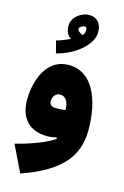

<svg xmlns="http://www.w3.org/2000/svg" viewBox="-157 -879 785 1218"><g transform="rotate(15 236.0 -270.0)"><path d="M273.4 -811.5C215.3 -811.5 160.6 -765.6 160.6 -711.4C160.6 -680.7 170.4 -650.4 197.8 -634.8C160.6 -617.7 130.9 -606 108.4 -600.6L129.4 -521C259.8 -554.7 353.5 -642.1 353.5 -720.2C353.5 -777.3 321.8 -811.5 273.4 -811.5ZM261.7 -733.9C271.5 -733.9 276.4 -728 276.4 -716.3C276.4 -699.2 272 -686 262.7 -676.8C235.4 -688.5 226.6 -700.7 226.6 -710C226.6 -714.4 231 -719.7 239.3 -725.6C247.6 -731 254.9 -733.9 261.7 -733.9ZM274.9 0.5C233.4 33.2 125 75.2 23.4 100.1L107.4 272.9C225.1 233.4 312 183.6 369.1 123.5C426.3 63.5 454.6 -11.7 454.6 -101.1C454.6 -302.2 386.7 -471.2 229 -471.2C184.1 -471.2 147 -458 117.2 -431.6C87.4 -405.3 65.4 -370.6 50.8 -328.1C35.6 -285.6 28.3 -239.7 28.3 -191.4C28.3 -69.8 92.3 0.5 210 0.5C229 0.5 252.4 -2 270.5 -7.8ZM280.8 -189.5C259.8 -187 238.8 -185.5 217.8 -185.5C189.9 -185.5 175.8 -197.3 175.8 -221.2C175.8 -251 194.3 -275.9 223.6 -275.9C263.2 -275.9 280.3 -239.7 280.8 -189.5Z"/></g></svg>

Font: Estedad Black
Style: Regular
Weight: 900
Designer: Amin Abedi
Version: Version 7.3